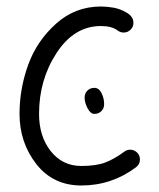

<svg xmlns="http://www.w3.org/2000/svg" viewBox="-20 -570 490 590"><path d="M270 -300Q284 -300 292 -284Q300 -268 300 -250Q300 -237 291.5 -228.5Q283 -220 270 -220Q258 -220 249 -237.5Q240 -255 240 -270Q240 -283 248.5 -291.5Q257 -300 270 -300ZM380 -110Q392 -110 401 -101.5Q410 -93 410 -80Q410 -65 398 -56Q323 0 230 0Q143 0 91.5 -66Q40 -132 40 -220Q40 -297 66.5 -370.5Q93 -444 152 -497Q211 -550 290 -550Q308 -550 328.5 -546.5Q349 -543 369.5 -531Q390 -519 390 -500Q390 -487 381 -478.5Q372 -470 360 -470Q350 -470 342 -476Q324 -490 290 -490Q208 -490 154 -407.5Q100 -325 100 -220Q100 -151 136 -105.5Q172 -60 230 -60Q275 -60 303 -70.5Q331 -81 362 -104Q370 -110 380 -110Z"/></svg>

Font: Pecita
Style: Book
Weight: 400
Width: 7
Version: Version 4.3